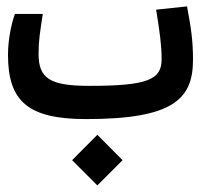

<svg xmlns="http://www.w3.org/2000/svg" viewBox="-20 -368 626 598"><path d="M248.5 2.9C521.5 2.9 581.1 -60.5 581.1 -182.1C581.1 -243.2 574.7 -282.7 562.5 -348.1L466.3 -337.9C477.5 -268.6 483.4 -226.6 483.4 -183.1C483.4 -119.6 439 -100.6 258.3 -100.6C136.2 -100.6 100.1 -123 100.1 -200.7C100.1 -240.7 104.5 -267.1 113.3 -324.7H26.4C16.6 -297.4 4.9 -247.6 4.9 -197.3C4.9 -51.3 68.8 2.9 248.5 2.9ZM283.2 209.5 361.8 130.9 283.2 51.8 204.6 130.9Z"/></svg>

Font: Cascadia Mono NF
Style: Regular
Weight: 400
Monospace: yes
Designer: Aaron Bell
Foundry: Saja Typeworks
Version: Version 2404.023